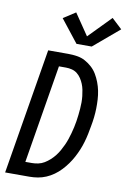

<svg xmlns="http://www.w3.org/2000/svg" viewBox="-105 -1044 730 1105"><g transform="rotate(10 260.5 -491.5)"><path d="M6 0 128 -735H246Q272 -735 297.5 -731Q323 -727 345 -715Q367 -703 385 -686.5Q403 -670 415.5 -649Q428 -628 437 -604.5Q446 -581 451 -556.5Q456 -532 457.5 -506Q459 -480 458.5 -454Q458 -428 455 -401.5Q452 -375 447 -349Q443 -325 438 -301Q433 -277 426 -253Q419 -229 409.5 -206Q400 -183 388 -160.5Q376 -138 361 -117Q346 -96 328 -77Q310 -58 289 -43Q268 -28 244.5 -18Q221 -8 196.5 -4Q172 0 148 0ZM110 -80H148Q166 -80 185 -84Q204 -88 220.5 -98Q237 -108 252 -121.5Q267 -135 279 -150.5Q291 -166 300.5 -183Q310 -200 318 -217.5Q326 -235 332 -253Q338 -271 343 -289Q348 -307 352 -325Q356 -343 359 -362Q362 -380 364 -399Q366 -418 367.5 -436.5Q369 -455 369 -473.5Q369 -492 367 -510Q365 -528 361.5 -545.5Q358 -563 351.5 -579Q345 -595 335.5 -609.5Q326 -624 312.5 -635Q299 -646 281.5 -650.5Q264 -655 246 -655H205ZM282 -800 178 -932 249 -978 334 -853 461 -983 521 -927 371 -800Z"/></g></svg>

Font: Iosevka SS04 Medium
Style: Italic
Weight: 500
Italic angle: -9°
Monospace: yes
Designer: Belleve Invis
Foundry: Belleve Invis
Version: Version 19.0.0; ttfautohint (v1.8.4)